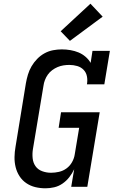

<svg xmlns="http://www.w3.org/2000/svg" viewBox="-20 -1010 640 1038"><path d="M226 8Q197 8 170.5 1.5Q144 -5 122 -20Q100 -35 85.5 -57.5Q71 -80 64.5 -106.5Q58 -133 58.5 -161Q59 -189 64 -217L120 -560Q124 -583 131 -606.5Q138 -630 150.5 -651.5Q163 -673 181 -691.5Q199 -710 221 -722Q243 -734 267 -738.5Q291 -743 314 -743Q338 -743 361 -739Q384 -735 404.5 -726.5Q425 -718 442 -703.5Q459 -689 470 -670L480 -735H574L544 -554H450Q454 -576 450 -597Q446 -618 432 -632.5Q418 -647 397.5 -653Q377 -659 355 -659Q339 -659 323 -656.5Q307 -654 291.5 -647.5Q276 -641 262 -630.5Q248 -620 238.5 -606.5Q229 -593 223 -577.5Q217 -562 215 -546L158 -204Q154 -179 156.5 -154.5Q159 -130 172 -111.5Q185 -93 208 -84.5Q231 -76 256 -76Q277 -76 299 -81Q321 -86 339.5 -99.5Q358 -113 369.5 -133.5Q381 -154 384 -175L408 -319H297L310 -403H519L452 0H365L381 -95Q370 -72 354.5 -52Q339 -32 318 -17.5Q297 -3 273 2.5Q249 8 226 8ZM358 -789 308 -841 469 -990 535 -920Z"/></svg>

Font: Iosevka Curly Slab MdExObl
Style: Regular
Weight: 500
Width: 7
Italic angle: -9°
Monospace: yes
Designer: Belleve Invis
Foundry: Belleve Invis
Version: Version 11.1.0; ttfautohint (v1.8.3)